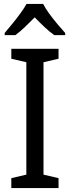

<svg xmlns="http://www.w3.org/2000/svg" viewBox="-20 -964 358 984"><path d="M280 0H38V-51L115 -69V-645L38 -663V-714H280V-663L203 -645V-69L280 -51ZM201 -944Q212 -922 232 -894.5Q252 -867 274 -841Q296 -815 314 -795V-784H258Q234 -801 208.5 -825Q183 -849 158 -875Q132 -849 107 -825Q82 -801 59 -784H4V-795Q22 -816 43.5 -842.5Q65 -869 84.5 -895.5Q104 -922 116 -944Z"/></svg>

Font: Noto Sans Tamil SemiCondensed
Style: Regular
Weight: 400
Width: 4
Designer: Jelle Bosma - Monotype Design Team
Foundry: Monotype Imaging Inc.
Version: Version 2.004; ttfautohint (v1.8.4.7-5d5b)